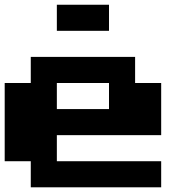

<svg xmlns="http://www.w3.org/2000/svg" viewBox="-20 -798 818 818"><path d="M555.6 -555.6V-444.4H666.7V-222.2H222.2V-111.1H666.7V0H111.1V-111.1H0V-444.4H111.1V-555.6ZM444.4 -444.4H222.2V-333.3H444.4ZM444.4 -666.7H222.2V-777.8H444.4Z"/></svg>

Font: Pixeloid Sans
Style: Bold
Weight: 700
Monospace: yes
Designer: GGBot
Version: 0.3